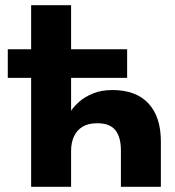

<svg xmlns="http://www.w3.org/2000/svg" viewBox="-20 -720 675 740"><path d="M100 0V-420H10V-530H100V-700H254V-530H470V-420H254V-293Q265 -310 286 -328.5Q307 -347 339 -360Q371 -373 413 -373Q504 -373 552 -321.5Q600 -270 600 -175V0H446V-140Q446 -192 424.5 -218.5Q403 -245 355 -245Q320 -245 298 -231.5Q276 -218 265 -194Q254 -170 254 -139V0Z"/></svg>

Font: Golos Text
Style: Bold
Weight: 700
Designer: A.Korolkova, Vitaly Kuzmin
Foundry: ParaType Ltd
Version: Version 2.004